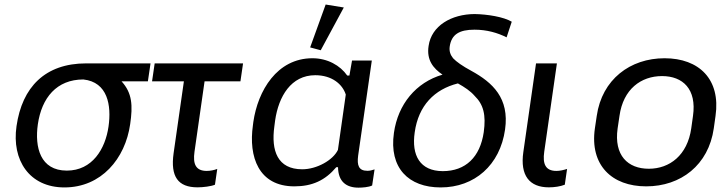

<svg xmlns="http://www.w3.org/2000/svg" viewBox="-20 -822 3217 857"><path d="M267.6 14.6C432.1 14.6 539.1 -113.8 561 -267.6C573.2 -351.1 570.3 -406.7 522.5 -459H640.1L651.9 -539.1H364.7C181.2 -539.1 78.6 -433.1 53.7 -258.8C31.7 -107.4 110.8 14.6 267.6 14.6ZM278.3 -60.5C159.7 -60.5 134.3 -164.6 148.9 -267.1C166 -385.7 232.9 -467.3 352.1 -467.3C460.9 -455.6 478 -351.6 464.4 -257.3C450.2 -157.2 392.1 -60.5 278.3 -60.5Z M658.7 -459H800.8L754.9 -138.2C740.2 -33.7 774.4 14.2 861.8 14.2C886.2 14.2 922.9 9.8 939.5 2.4L949.7 -67.9C935.1 -62.5 918.5 -59.1 902.8 -59.1C854 -59.1 840.3 -89.4 848.1 -144.5L893.1 -459H1053.2L1064.9 -539.1H670.4Z M1293.9 9.8C1374 9.8 1431.6 -17.1 1481 -75.7H1488.8C1489.7 -10.7 1526.4 15.6 1580.1 15.6C1596.7 15.6 1626 13.7 1641.1 5.9L1651.9 -65.9C1640.6 -62 1630.4 -59.6 1620.1 -59.6C1581.1 -59.6 1572.8 -83.5 1578.6 -127.4L1639.6 -551.8H1551.3L1539.6 -484.9H1529.8C1498.5 -529.8 1441.9 -562 1374.5 -562C1216.3 -562 1130.9 -417 1110.8 -277.8L1108.9 -262.7C1088.9 -122.6 1133.8 9.8 1293.9 9.8ZM1411.6 -597.7 1514.6 -788.6 1433.6 -801.8 1364.3 -610.4ZM1329.1 -66.4C1218.8 -66.4 1189.5 -148.9 1204.6 -257.8L1208 -284.2C1223.6 -392.1 1279.3 -486.3 1387.2 -486.3C1461.4 -486.3 1508.8 -446.3 1523.4 -399.9L1488.3 -152.8C1466.3 -106.9 1394 -66.4 1329.1 -66.4Z M1946.8 14.6C2098.1 14.6 2211.9 -85 2234.4 -244.1C2254.4 -383.8 2178.7 -453.6 2084.5 -505.4C2043.9 -527.3 2017.1 -546.4 2002.4 -562C1990.2 -577.1 1984.4 -593.8 1987.3 -614.3C1995.1 -668.9 2030.8 -689.5 2098.1 -689.5C2152.3 -689.5 2200.7 -675.8 2241.2 -655.3L2264.2 -725.1C2228 -746.6 2156.2 -758.3 2098.6 -759.3C1994.6 -758.8 1905.8 -707 1893.1 -617.2C1883.3 -554.2 1913.6 -517.1 1955.1 -488.8C1836.4 -454.1 1756.3 -356.4 1738.3 -229C1715.8 -72.3 1803.7 14.6 1946.8 14.6ZM2098.1 -394.5C2138.2 -355.5 2149.9 -309.1 2139.2 -231.9C2123 -121.1 2058.6 -58.1 1956.1 -58.1C1855 -58.6 1815.9 -127.9 1831.1 -231.4C1847.7 -350.6 1918.9 -423.3 2023.9 -449.7C2053.7 -433.1 2080.1 -415.5 2098.1 -394.5Z M2429.7 14.2C2454.6 14.2 2481.4 10.3 2501 2.4L2511.2 -67.9C2495.1 -63 2480 -59.1 2463.4 -59.1C2415 -59.1 2401.4 -89.8 2409.2 -144.5L2465.8 -539.1H2372.6L2315.9 -143.1C2300.8 -38.6 2343.3 14.2 2429.7 14.2Z M2864.3 9.8C3018.6 9.8 3142.6 -85 3166 -249L3173.8 -304.7C3197.3 -467.8 3100.6 -562 2946.3 -562C2793 -562 2667 -467.8 2643.6 -304.7L2635.3 -249C2611.8 -85 2710.9 9.8 2864.3 9.8ZM2876 -68.8C2782.2 -68.8 2719.7 -128.4 2736.8 -249L2745.1 -304.7C2761.7 -424.3 2841.3 -482.4 2935.1 -482.4C3027.8 -482.4 3090.3 -424.3 3073.2 -304.7L3065.4 -249C3048.3 -128.9 2968.8 -68.8 2876 -68.8Z"/></svg>

Font: Winston
Style: Italic
Weight: 400
Italic angle: -8.13011°
Designer: Vernon Adams, Kim Jin-seong, David Berlow, Cristiano Sobral
Foundry: The Winston Project Authors
Version: Version 3.004